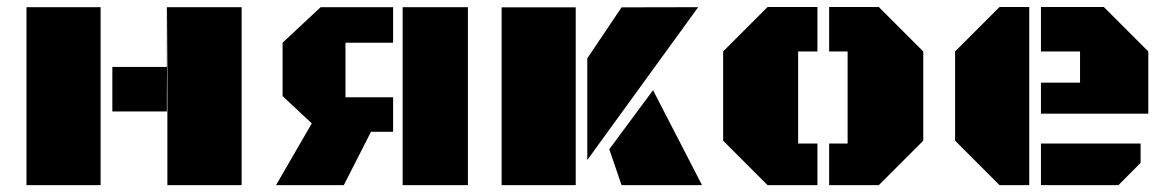

<svg xmlns="http://www.w3.org/2000/svg" viewBox="-20 -539 3404 559"><path d="M465.8 -344.2V-518.1H683.6V0H467.3V-517.1L465.8 -263.2V-214.4H307.1V-344.2ZM272.9 -518.1V0H57.1V-518.1Z M1342.3 0H1152.3V-518.1H1342.3ZM783.7 0 887.7 -179.7 802.7 -259.3V-414.6L913.6 -518.1H1124.5V-414.6H985.8V-255.9H1124.5V-155.3H1060.1L981 0Z M1656.2 -517.6V0H1440.4V-517.6ZM1789.6 -517.6 2012.7 -518.1 1689.9 -73.2V-369.1ZM2023.9 0H1789.6L1753.9 -104.5L1881.3 -276.4Z M2668 -129.4 2538.6 0H2394V-121.1H2447.8V-389.2H2394V-518.6H2538.6L2668 -389.2ZM2303.7 -121.1H2359.9V0H2214.8L2085.4 -129.4V-389.2L2214.8 -518.6H2359.9V-389.2H2303.7Z M2976.6 0H2890.1L2760.7 -129.4V-389.2L2890.1 -518.6H2976.6ZM3010.7 -208V-298.3H3124.5V-389.2H3010.7V-518.6H3193.8L3323.2 -389.2V-208ZM3010.7 0V-121.1H3300.8V-64.9L3236.3 0Z"/></svg>

Font: Black Ops One [rus by aLiNcE]
Style: Regular
Weight: 400
Designer: James Grieshaber
Foundry: James Grieshaber
Version: Version 1.002;May 25, 2024;FontCreator 13.0.0.2680 64-bit